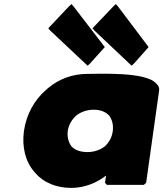

<svg xmlns="http://www.w3.org/2000/svg" viewBox="-20 -896 798 938"><path d="M339 -865 332 -873 329 -876 317 -865 216 -758 225 -747 408 -575 420 -586 492 -666ZM556 -865 546 -876 534 -865 432 -758 441 -747 623 -575 635 -586 706 -666ZM749 -482 742 -489C692 -546 467 -535 406 -535C333 -535 266 -509 214 -465L205 -457C147 -407 108 -335 97 -256C86 -177 105 -105 148 -56L154 -49C193 -5 254 22 328 22C392 22 451 -2 498 -38L493 -3L502 7H683L694 -3L757 -451C759 -463 757 -473 749 -482ZM353 -332C375 -349 405 -360 437 -360C468 -360 492 -352 512 -333C527 -314 535 -287 531 -256C527 -226 514 -201 491 -180C470 -164 440 -153 408 -153C374 -153 348 -162 330 -180C316 -198 307 -225 311 -256C315 -286 331 -312 353 -332Z"/></svg>

Font: Hussar Woodtype
Style: UltraObl
Weight: 900
Foundry: Cannot Into Space Fonts
Version: Version 1.07